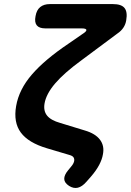

<svg xmlns="http://www.w3.org/2000/svg" viewBox="-20 -750 640 940"><path d="M555 -586 379 -455Q294 -393 250 -341.5Q206 -290 198 -243Q192 -207 210.5 -184Q229 -161 275 -148L396 -111Q447 -96 469.5 -66Q492 -36 484 5Q480 30 465.5 57.5Q451 85 425 115L403 140Q382 164 361 169Q340 174 318 160Q295 145 294.5 126Q294 107 314 83L328 66Q335 58 338.5 51Q342 44 343 39Q345 28 340 20.5Q335 13 321 9L210 -24Q119 -51 82 -101Q45 -151 59 -231Q73 -312 136 -385Q199 -458 315 -536L383 -583Q404 -596 403 -603.5Q402 -611 379 -611H202Q172 -611 160 -626Q148 -641 154 -671Q159 -701 177 -715.5Q195 -730 224 -730H533Q574 -730 589.5 -711Q605 -692 598 -651Q595 -631 584 -614.5Q573 -598 555 -586Z"/></svg>

Font: Maple Mono
Style: Bold Italic
Weight: 700
Italic angle: -10°
Monospace: yes
Designer: subframe7536
Version: Version 7.000